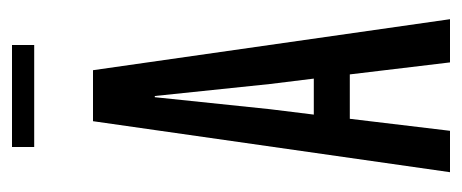

<svg xmlns="http://www.w3.org/2000/svg" viewBox="-245 -525 770 320"><g transform="rotate(-90 140.0 -365.0)"><path d="M82 0H13L98 -595H183L268 0H196L176 -167H102ZM109 -227H169L160 -300L140 -492H138Q123 -350 118 -300ZM55 -730H225V-693H55Z"/></g></svg>

Font: Exetegue
Style: Regular
Weight: 400
Designer: Fábio Duarte Martins
Foundry: Fábio Duarte Martins
Version: Version 0.001